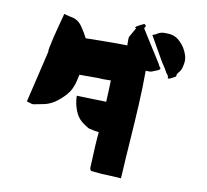

<svg xmlns="http://www.w3.org/2000/svg" viewBox="-93 -928 1186 1100"><g transform="rotate(10 500.0 -378.0)"><path d="M680 69Q650 67 621.5 65.5Q593 64 565 63Q552 62 539.5 60.5Q527 59 513 58Q504 58 501 53.5Q498 49 497 40Q499 12 500 -22Q501 -56 503 -89Q505 -122 507 -146Q508 -152 508.5 -158Q509 -164 509 -170Q502 -170 495.5 -171Q489 -172 482 -173Q474 -175 466.5 -177Q459 -179 451 -180Q449 -181 447 -182Q445 -183 443 -184Q439 -186 436 -188.5Q433 -191 429 -193Q389 -217 372 -253Q355 -289 350 -332Q350 -337 349.5 -342.5Q349 -348 349 -353L521 -348Q522 -371 523.5 -403.5Q525 -436 526 -473Q499 -472 480.5 -472.5Q462 -473 462 -474H343Q341 -465 339 -456Q337 -447 335 -438Q323 -386 295 -354Q267 -322 232 -298Q204 -280 174 -273.5Q144 -267 115 -262Q106 -260 96.5 -264Q87 -268 73 -271Q92 -349 109.5 -424.5Q127 -500 145 -575Q142 -575 146.5 -598Q151 -621 159 -655Q167 -689 176 -722.5Q185 -756 191 -779Q197 -802 197 -802Q213 -798 217.5 -796.5Q222 -795 237 -792Q280 -786 305 -748Q326 -718 342 -686Q390 -687 438.5 -687.5Q487 -688 535 -688H537Q549 -688 560.5 -687.5Q572 -687 584 -687Q584 -698 583.5 -709.5Q583 -721 584 -732Q585 -737 587.5 -741Q590 -745 592 -749Q598 -760 604 -770.5Q610 -781 617 -793Q615 -793 609 -796Q611 -798 613 -800Q615 -802 616 -803Q624 -808 632.5 -812.5Q641 -817 650 -821Q654 -823 657.5 -824.5Q661 -826 665 -821Q673 -814 664 -805Q664 -805 662 -801Q668 -791 674 -781.5Q680 -772 686 -762Q709 -725 732.5 -688.5Q756 -652 779 -615Q781 -613 781.5 -610.5Q782 -608 783 -606Q785 -603 787.5 -599.5Q790 -596 794 -591Q794 -590 793 -587.5Q792 -585 790 -583Q785 -579 779 -576.5Q773 -574 767 -572Q761 -569 755.5 -567Q750 -565 744 -563Q742 -562 737 -562H724Q721 -562 718.5 -562.5Q716 -563 713 -563Q713 -468 707.5 -363.5Q702 -259 694.5 -155Q687 -51 682 44ZM828 -577Q820 -593 809.5 -608Q799 -623 790 -639Q771 -671 753 -704Q735 -737 715 -771Q723 -774 729.5 -776.5Q736 -779 741 -783Q759 -794 778 -794.5Q797 -795 816 -793Q848 -789 874 -763Q890 -748 901 -730Q912 -712 919 -691Q928 -663 922 -637Q920 -623 915 -609Q910 -595 899 -584Q896 -580 893.5 -576Q891 -572 891 -566Q891 -559 883 -556Q876 -553 869.5 -549Q863 -545 856 -542Q852 -541 848.5 -541Q845 -541 845 -546Q844 -557 838 -563Q832 -569 828 -577Z"/></g></svg>

Font: Palette Mosaic
Style: Regular
Weight: 400
Designer: Shibuyafont
Version: Version 1.001